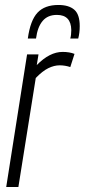

<svg xmlns="http://www.w3.org/2000/svg" viewBox="-20 -753 341 773"><path d="M135 -534 128 -491Q180 -544 232 -544Q260 -544 280 -536L263 -483Q242 -490 220 -490Q198 -490 174.5 -478.5Q151 -467 124 -439L54 0H5L89 -534ZM215 -733Q257 -733 279 -714Q301 -695 301 -648Q301 -621 295 -598H263Q267 -612 267 -632Q266 -693 209 -693Q172 -693 151.5 -668.5Q131 -644 125 -598H92Q102 -671 131 -702Q160 -733 215 -733Z"/></svg>

Font: Georama Condensed Light
Style: Italic
Weight: 300
Width: 3
Italic angle: -9°
Designer: Jean-Baptiste Levee
Foundry: Production Type
Version: Version 1.000